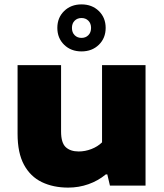

<svg xmlns="http://www.w3.org/2000/svg" viewBox="-20 -845 747 874"><path d="M290.5 9Q222.5 9 170.5 -16Q118.5 -41 89.2 -95Q60 -149 60 -235.5V-548.5H258V-246.5Q258 -195 279.2 -175.2Q300.5 -155.5 338 -155.5Q367.5 -155.5 396 -166.5Q424.5 -177.5 444.5 -197V-548.5H642.5V0H480.5L468.5 -51H461.5Q426.5 -22 382.5 -6.5Q338.5 9 290.5 9ZM351 -611Q303 -611 272 -641.2Q241 -671.5 241 -718Q241 -764.5 272 -794.8Q303 -825 351 -825Q399 -825 430 -794.8Q461 -764.5 461 -718Q461 -671.5 430 -641.2Q399 -611 351 -611ZM351 -672.5Q370 -672.5 382.2 -684.8Q394.5 -697 394.5 -718Q394.5 -738.5 382.2 -750.8Q370 -763 351 -763Q332 -763 319.8 -750.8Q307.5 -738.5 307.5 -718Q307.5 -697 319.8 -684.8Q332 -672.5 351 -672.5Z"/></svg>

Font: Encode Sans Expanded ExtraBold
Style: Regular
Weight: 800
Width: 7
Designer: Multiple Designers
Foundry: Impallari Type
Version: Version 3.000; ttfautohint (v1.8.3) -l 8 -r 50 -G 200 -x 14 